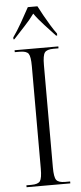

<svg xmlns="http://www.w3.org/2000/svg" viewBox="-62 -964 421 997"><g transform="rotate(-5 149.0 -465.5)"><path d="M35 0V-10H61Q96 -10 106.5 -25Q117 -40 117 -90V-624Q117 -674 106.5 -689Q96 -704 61 -704H35V-714H263V-704H237Q202 -704 191 -689Q180 -674 180 -624V-90Q180 -40 191 -25Q202 -10 237 -10H263V0ZM34 -781Q55 -810 80 -853.5Q105 -897 123 -931H173Q184 -909 199.5 -881.5Q215 -854 231 -827.5Q247 -801 262 -781V-771H256Q232 -797 200 -831.5Q168 -866 148 -895Q125 -863 96 -832.5Q67 -802 39 -771H34Z"/></g></svg>

Font: Noto Serif Display Condensed Light
Style: Regular
Weight: 300
Width: 3
Designer: Monotype Design Team
Foundry: Monotype Imaging Inc.
Version: Version 2.009